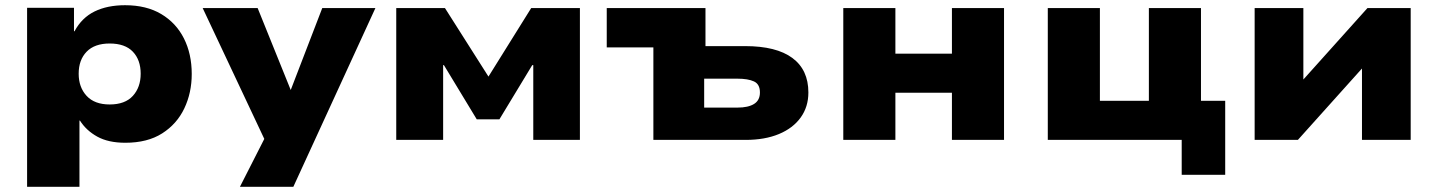

<svg xmlns="http://www.w3.org/2000/svg" viewBox="-20 -537 5519 737"><path d="M84 180V-507H264V-417H266Q294 -469 343 -493Q392 -517 460 -517Q542 -517 599 -483Q656 -449 686 -389.5Q716 -330 716 -253Q716 -181 687.5 -121Q659 -61 602.5 -25Q546 11 461 11Q396 11 353.5 -12.5Q311 -36 287 -74H285V180ZM401 -136Q460 -136 490 -169Q520 -202 520 -254Q520 -307 490 -338.5Q460 -370 401 -370Q343 -370 312.5 -338.5Q282 -307 282 -254Q282 -202 312.5 -169Q343 -136 401 -136Z M901 180 1017 -48V44L758 -506H969L1097 -189H1095L1217 -506H1421L1106 180Z M1501 0V-506H1688L1855 -243L2019 -506H2206V0H2027V-287H2023L1897 -79H1810L1684 -287H1681V0Z M2488 0V-355H2309V-506H2688V-360H2840Q2960 -360 3021.5 -314.5Q3083 -269 3083 -182Q3083 -127 3053.5 -86Q3024 -45 2970 -22.5Q2916 0 2842 0ZM2683 -124H2811Q2852 -124 2874.5 -138Q2897 -152 2897 -182Q2897 -214 2874 -224.5Q2851 -235 2811 -235H2683Z M3217 0V-506H3417V-331H3634V-506H3834V0H3634V-181H3417V0Z M4516 134V0H4002V-506H4202V-150H4390V-506H4590V-150H4683V134Z M4796 0V-506H4983V-214H4967L5229 -506H5395V0H5208V-293H5225L4962 0Z"/></svg>

Font: Nunito Sans 7pt SemiExpanded Black
Style: Regular
Weight: 900
Width: 6
Designer: Vernon Adams
Foundry: Vernon Adams
Version: Version 3.101;gftools[0.9.27]